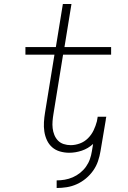

<svg xmlns="http://www.w3.org/2000/svg" viewBox="-20 -755 640 959"><path d="M263 184V146Q283 146 303.5 142.5Q324 139 343.5 130.5Q363 122 380 108.5Q397 95 409.5 77.5Q422 60 429 40Q436 20 439 0L445 -36Q420 -13 388.5 -2.5Q357 8 326 8Q302 8 279.5 1.5Q257 -5 240.5 -19.5Q224 -34 214.5 -54.5Q205 -75 201.5 -98Q198 -121 199.5 -145Q201 -169 205 -193L252 -482H107V-520H259L294 -735H337L302 -520H535V-482H295L247 -186Q244 -168 242.5 -150Q241 -132 243 -114.5Q245 -97 251.5 -81Q258 -65 269.5 -53Q281 -41 298 -35.5Q315 -30 333 -30Q356 -30 379 -38.5Q402 -47 419.5 -64.5Q437 -82 447.5 -104Q458 -126 464 -149L468 -172H511Q510 -170 510 -167.5Q510 -165 509 -163Q509 -161 508.5 -159Q508 -157 508 -154L482 0Q478 25 469.5 50Q461 75 445.5 97Q430 119 409 136.5Q388 154 363.5 165Q339 176 313.5 180Q288 184 263 184Z"/></svg>

Font: Iosevka Etoile XLtObl
Style: Regular
Weight: 200
Italic angle: -9°
Designer: Belleve Invis
Foundry: Belleve Invis
Version: Version 15.5.2; ttfautohint (v1.8.4)